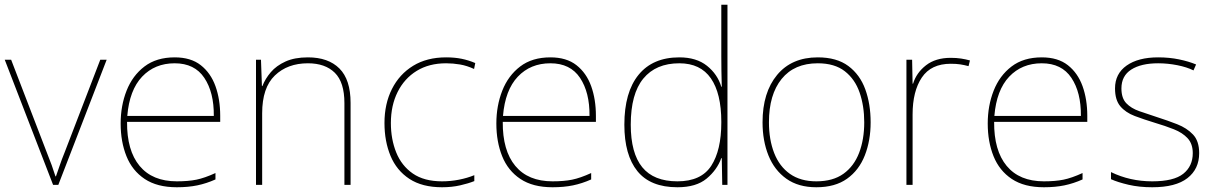

<svg xmlns="http://www.w3.org/2000/svg" viewBox="-20 -780 5126 810"><path d="M204 0 0 -528H27L177 -138Q190 -106 198 -83.5Q206 -61 214 -36H216Q225 -61 232.5 -83.5Q240 -106 253 -138L403 -528H430L226 0Z M717 -538Q785 -538 827 -505Q869 -472 889 -416.5Q909 -361 909 -291V-266H516Q515 -145 569 -80Q623 -15 726 -15Q774 -15 808.5 -22Q843 -29 889 -50V-23Q851 -6 812.5 2Q774 10 726 10Q643 10 590.5 -25Q538 -60 513.5 -121Q489 -182 489 -259Q489 -334 514 -397.5Q539 -461 589.5 -499.5Q640 -538 717 -538ZM717 -513Q633 -513 579.5 -456.5Q526 -400 517 -291H882Q883 -390 842 -451.5Q801 -513 717 -513Z M1279 -538Q1365 -538 1412 -491Q1459 -444 1459 -346V0H1433V-345Q1433 -433 1392.5 -473Q1352 -513 1279 -513Q1193 -513 1139.5 -461.5Q1086 -410 1086 -302V0H1060V-528H1081L1085 -417H1087Q1099 -448 1122.5 -475.5Q1146 -503 1184.5 -520.5Q1223 -538 1279 -538Z M1845 10Q1761 10 1707 -25.5Q1653 -61 1627.5 -122.5Q1602 -184 1602 -261Q1602 -342 1633.5 -404.5Q1665 -467 1723 -502.5Q1781 -538 1862 -538Q1898 -538 1927.5 -532Q1957 -526 1985 -514L1980 -489Q1950 -503 1920.5 -508Q1891 -513 1862 -513Q1790 -513 1738 -481Q1686 -449 1657.5 -392Q1629 -335 1629 -261Q1629 -193 1651.5 -137Q1674 -81 1721.5 -48Q1769 -15 1845 -15Q1881 -15 1916.5 -22Q1952 -29 1981 -41V-16Q1956 -6 1921 2Q1886 10 1845 10Z M2302 -538Q2370 -538 2412 -505Q2454 -472 2474 -416.5Q2494 -361 2494 -291V-266H2101Q2100 -145 2154 -80Q2208 -15 2311 -15Q2359 -15 2393.5 -22Q2428 -29 2474 -50V-23Q2436 -6 2397.5 2Q2359 10 2311 10Q2228 10 2175.5 -25Q2123 -60 2098.5 -121Q2074 -182 2074 -259Q2074 -334 2099 -397.5Q2124 -461 2174.5 -499.5Q2225 -538 2302 -538ZM2302 -513Q2218 -513 2164.5 -456.5Q2111 -400 2102 -291H2467Q2468 -390 2427 -451.5Q2386 -513 2302 -513Z M2838 10Q2724 10 2669 -58Q2614 -126 2614 -254Q2614 -391 2674 -464.5Q2734 -538 2846 -538Q2918 -538 2962.5 -502.5Q3007 -467 3023 -414H3025Q3024 -448 3023.5 -480Q3023 -512 3023 -543V-760H3049V0H3027L3025 -113H3023Q3005 -63 2961 -26.5Q2917 10 2838 10ZM2838 -15Q2938 -15 2980.5 -80.5Q3023 -146 3023 -263V-266Q3023 -386 2979 -449.5Q2935 -513 2846 -513Q2747 -513 2694 -448.5Q2641 -384 2641 -254Q2641 -134 2689.5 -74.5Q2738 -15 2838 -15Z M3653 -264Q3653 -187 3628.5 -124.5Q3604 -62 3553.5 -26Q3503 10 3424 10Q3348 10 3297.5 -26Q3247 -62 3222 -124Q3197 -186 3197 -264Q3197 -390 3258.5 -464Q3320 -538 3430 -538Q3510 -538 3559 -501.5Q3608 -465 3630.5 -403Q3653 -341 3653 -264ZM3224 -264Q3224 -191 3246 -134.5Q3268 -78 3312.5 -46.5Q3357 -15 3424 -15Q3494 -15 3538.5 -47Q3583 -79 3604.5 -135.5Q3626 -192 3626 -264Q3626 -333 3606.5 -389.5Q3587 -446 3544 -479.5Q3501 -513 3430 -513Q3331 -513 3277.5 -447Q3224 -381 3224 -264Z M3991 -536Q4015 -536 4034.5 -533Q4054 -530 4072 -525L4066 -501Q4047 -506 4030.5 -508.5Q4014 -511 3991 -511Q3908 -511 3869 -453Q3830 -395 3830 -297V0H3804V-528H3828L3830 -427H3832Q3846 -473 3886.5 -504.5Q3927 -536 3991 -536Z M4375 -538Q4443 -538 4485 -505Q4527 -472 4547 -416.5Q4567 -361 4567 -291V-266H4174Q4173 -145 4227 -80Q4281 -15 4384 -15Q4432 -15 4466.5 -22Q4501 -29 4547 -50V-23Q4509 -6 4470.5 2Q4432 10 4384 10Q4301 10 4248.5 -25Q4196 -60 4171.5 -121Q4147 -182 4147 -259Q4147 -334 4172 -397.5Q4197 -461 4247.5 -499.5Q4298 -538 4375 -538ZM4375 -513Q4291 -513 4237.5 -456.5Q4184 -400 4175 -291H4540Q4541 -390 4500 -451.5Q4459 -513 4375 -513Z M5039 -134Q5039 -67 4989.5 -28.5Q4940 10 4841 10Q4786 10 4741 -0.5Q4696 -11 4667 -24V-54Q4747 -15 4841 -15Q4932 -15 4972 -47Q5012 -79 5012 -134Q5012 -173 4990.5 -196.5Q4969 -220 4932.5 -234.5Q4896 -249 4852 -262Q4806 -276 4767.5 -290.5Q4729 -305 4706.5 -331.5Q4684 -358 4684 -407Q4684 -469 4733 -503.5Q4782 -538 4866 -538Q4913 -538 4954 -529.5Q4995 -521 5026 -508L5015 -483Q4987 -497 4946.5 -505Q4906 -513 4866 -513Q4794 -513 4752.5 -486.5Q4711 -460 4711 -407Q4711 -366 4731.5 -344.5Q4752 -323 4786.5 -311Q4821 -299 4861 -286Q4905 -272 4946 -256Q4987 -240 5013 -212.5Q5039 -185 5039 -134Z"/></svg>

Font: Noto Sans Cherokee Thin
Style: Regular
Weight: 100
Designer: Monotype Design Team
Foundry: Monotype Imaging Inc.
Version: Version 2.001; ttfautohint (v1.8.4.7-5d5b)